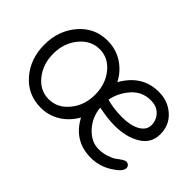

<svg xmlns="http://www.w3.org/2000/svg" viewBox="-83 -787 1073 1073"><g transform="rotate(45 454.0 -250.0)"><path d="M643 -206Q591 -206 516 -221Q522 -151 568.5 -100.5Q615 -50 672 -50Q706 -50 735 -59.5Q764 -69 779 -80Q819 -111 831.5 -111Q844 -111 851.5 -103.5Q859 -96 859 -85Q859 -57 801.5 -21Q744 15 677 15Q543 15 479 -106Q448 -50 396 -17.5Q344 15 281 15Q178 15 112 -61.5Q46 -138 46 -249Q46 -360 112.5 -437.5Q179 -515 280 -515Q347 -515 400 -481Q453 -447 483 -389Q554 -515 686 -515Q758 -515 808.5 -470Q859 -425 859 -353Q859 -281 796.5 -243.5Q734 -206 643 -206ZM396.5 -109Q445 -168 445 -251Q445 -334 398.5 -392Q352 -450 283 -450Q214 -450 165.5 -391Q117 -332 117 -249Q117 -166 163.5 -108Q210 -50 279 -50Q348 -50 396.5 -109ZM686 -450Q620 -450 575 -400.5Q530 -351 517 -285Q572 -269 639.5 -269Q707 -269 747.5 -292Q788 -315 788 -354Q788 -393 761.5 -421.5Q735 -450 686 -450Z"/></g></svg>

Font: Delius
Style: Regular
Weight: 400
Designer: Natalia Raices
Foundry: Natalia Raices
Version: Version 1.001